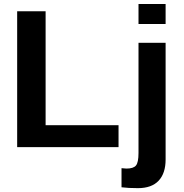

<svg xmlns="http://www.w3.org/2000/svg" viewBox="-20 -745 929 972"><path d="M66.9 0V-688H210.9V-111.3H580.1V0ZM681.2 -623.5V-724.6H818.4V-623.5ZM678.2 207.5Q629.4 207.5 595.2 203.1V106.4L620.1 108.4Q655.3 108.4 668.2 93Q681.2 77.6 681.2 29.3V-528.3H818.4V62.5Q818.4 132.3 783 169.9Q747.6 207.5 678.2 207.5Z"/></svg>

Font: Liberation Sans
Style: Bold
Weight: 700
Designer: Steve Matteson
Foundry: Ascender Corporation
Version: Version 2.1.5